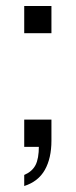

<svg xmlns="http://www.w3.org/2000/svg" viewBox="-20 -491 253 642"><path d="M61 131V94Q87 83 98.5 61.5Q110 40 110 -3L139 0H61V-91H152V-21Q152 38 130 77Q108 116 61 131ZM61 -380V-471H152V-380Z"/></svg>

Font: Instrument Sans Condensed
Style: Regular
Weight: 400
Width: 3
Designer: Rodrigo Fuenzalida
Foundry: fragTYPE
Version: Version 1.000;gftools[0.9.28]